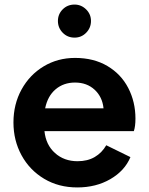

<svg xmlns="http://www.w3.org/2000/svg" viewBox="-20 -810 652 842"><path d="M39 -273Q39 -353 74.5 -417.5Q110 -482 171.5 -519Q233 -556 309 -556Q391 -556 451 -520.5Q511 -485 542.5 -424Q574 -363 574 -290Q574 -256 567 -235H175Q181 -175 221 -139Q261 -103 320 -103Q364 -103 395.5 -121.5Q427 -140 446 -173L552 -121Q527 -61 464 -24.5Q401 12 319 12Q237 12 173.5 -26Q110 -64 74.5 -129Q39 -194 39 -273ZM434 -335Q429 -385 395 -416.5Q361 -448 309 -448Q259 -448 224 -418.5Q189 -389 178 -335ZM234 -718Q234 -748 255 -769Q276 -790 307 -790Q336 -790 357.5 -769Q379 -748 379 -718Q379 -688 358 -666.5Q337 -645 307 -645Q276 -645 255 -666.5Q234 -688 234 -718Z"/></svg>

Font: Evergrow Sans
Style: Bold
Weight: 700
Foundry: 10Web
Version: Version 1.000